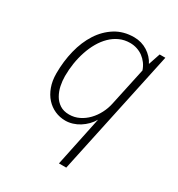

<svg xmlns="http://www.w3.org/2000/svg" viewBox="-176 -641 895 968"><g transform="rotate(30 271.5 -157.5)"><path d="M319.3 -493.2Q286.6 -493.2 259 -480.7Q231.4 -468.3 209 -446.3Q186.5 -424.3 169.4 -394.8Q152.3 -365.2 140.9 -330.8Q129.4 -296.4 123.5 -259Q117.7 -221.7 117.7 -184.1Q117.7 -156.7 123.5 -128.9Q129.4 -101.1 142.6 -78.1Q155.8 -55.2 177.7 -40.8Q199.7 -26.4 231.9 -26.4Q262.7 -26.4 289.6 -39.6Q316.4 -52.7 337.6 -74.7Q358.9 -96.7 373.5 -125Q388.2 -153.3 394.5 -183.6L441.9 -403.8Q435.1 -424.3 423.1 -440.7Q411.1 -457 395.3 -468.8Q379.4 -480.5 360.1 -486.8Q340.8 -493.2 319.3 -493.2ZM73.2 -174.3Q73.2 -244.6 89.1 -308.6Q105 -372.6 136.5 -421.4Q168 -470.2 214.6 -499.3Q261.2 -528.3 322.8 -528.3Q344.2 -528.3 364.3 -522.5Q384.3 -516.6 401.1 -505.9Q418 -495.1 431.4 -480.7Q444.8 -466.3 453.6 -448.7L476.6 -517.1H509.8L354 212.4H311.5L372.1 -77.1Q361.3 -58.1 345.7 -42.2Q330.1 -26.4 311.5 -14.6Q293 -2.9 272.2 3.4Q251.5 9.8 231 9.8Q198.2 9.8 169.7 -2.9Q141.1 -15.6 119.6 -39.3Q98.1 -63 85.7 -97.2Q73.2 -131.3 73.2 -174.3Z"/></g></svg>

Font: Ufes Sans Thin
Style: Italic
Weight: 100
Designer: Ricardo Esteves & Thais Bronze
Foundry: ProDesignUfes - Ricardo Esteves, Thais Bronze
Version: Version 2.0